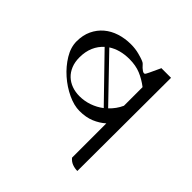

<svg xmlns="http://www.w3.org/2000/svg" viewBox="-184 -878 1049 1049"><g transform="rotate(45 340.0 -353.5)"><path d="M558 8Q538 8 519 1Q500 -6 486 -23V-288Q458 -263 421 -247.5Q384 -232 334 -232Q292 -232 243 -255Q194 -278 152 -315Q110 -352 82 -398Q54 -444 54 -490Q54 -538 71.5 -575Q89 -612 119 -637.5Q149 -663 189.5 -676Q230 -689 276 -689Q310 -689 340 -681Q389 -668 396 -659Q431 -619 444 -629Q448 -631 486 -715L484 -714H560ZM277 -289Q315 -289 351 -301.5Q387 -314 417 -337L184 -577Q157 -553 142 -518.5Q127 -484 127 -439Q127 -403 138.5 -375Q150 -347 170 -328Q190 -309 217.5 -299Q245 -289 277 -289ZM486 -568Q451 -595 413.5 -610.5Q376 -626 327 -626Q255 -626 204 -593L435 -353Q451 -368 464 -386Q477 -404 486 -424Z"/></g></svg>

Font: utamil85
Style: Book
Weight: 400
Designer: Jelle Bosma - Monotype Design Team
Foundry: Monotype Imaging Inc.
Version: Version 2.003